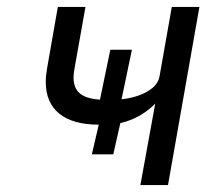

<svg xmlns="http://www.w3.org/2000/svg" viewBox="-20 -536 640 556"><path d="M429.5 -236 425.5 -232Q384.5 -192.5 328.5 -179.5L308 -89H246L266 -175Q191 -175 151.8 -206.8Q112.5 -238.5 112.5 -299Q112.5 -316.5 116.5 -339L147.5 -516H227.5L195.5 -336Q193 -321 193 -311.5Q193 -280.5 211.5 -265.2Q230 -250 269.5 -247.5L299.5 -392H362L332 -248.5Q376.5 -253.5 407 -271.2Q437.5 -289 442 -315L477.5 -516H557.5L466.5 0H386.5Z"/></svg>

Font: JuliaMono ExtraBoldItalic
Style: Regular
Weight: 800
Italic angle: -9°
Monospace: yes
Designer: cormullion
Foundry: corm
Version: Version 0.049; ttfautohint (v1.8.4)